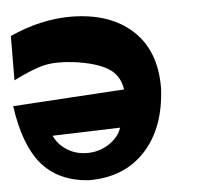

<svg xmlns="http://www.w3.org/2000/svg" viewBox="-98 -608 799 712"><g transform="rotate(-5 301.5 -252.0)"><path d="M-51 -245 364 -271Q356 -325 313 -351Q270 -377 188 -388Q123 -396 79 -386.5Q35 -377 -38 -340L-37 -505Q78 -557 191 -557Q335 -556 418.5 -480Q502 -404 501 -265V-264Q494 -116 415 -31Q336 54 204 53H202Q90 44 29.5 -28Q-31 -100 -51 -245ZM337 -131 85 -123Q100 -90 132 -69.5Q164 -49 204 -48Q250 -47 287.5 -71Q325 -95 337 -131Z"/></g></svg>

Font: OpenDyslexic
Style: Bold
Weight: 800
Designer: Abbie Gonzalez
Version: Version 0.920;hotconv 1.0.109;makeotfexe 2.5.65596